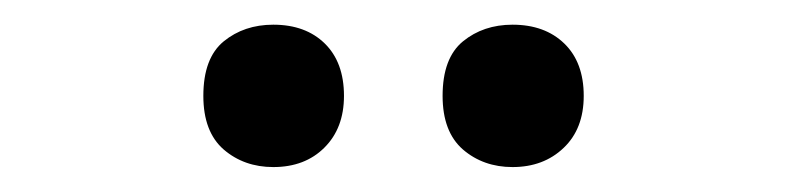

<svg xmlns="http://www.w3.org/2000/svg" viewBox="-20 -760 632 154"><path d="M143.1 -683.1Q143.1 -713.4 159.4 -726.8Q175.8 -740.2 199.2 -740.2Q225.1 -740.2 240.5 -725.1Q255.9 -710 255.9 -683.1Q255.9 -657.2 240.2 -641.6Q224.6 -626 199.2 -626Q175.8 -626 159.4 -640.1Q143.1 -654.3 143.1 -683.1ZM335 -683.1Q335 -713.4 351.3 -726.8Q367.7 -740.2 391.1 -740.2Q417 -740.2 432.6 -725.1Q448.2 -710 448.2 -683.1Q448.2 -656.7 432.1 -641.4Q416 -626 391.1 -626Q367.7 -626 351.3 -640.1Q335 -654.3 335 -683.1Z"/></svg>

Font: f2_52653          
Style: Regular
Weight: 600
Foundry: Ascender Corporation
Version: Version 1.10